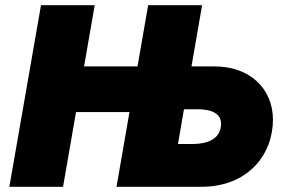

<svg xmlns="http://www.w3.org/2000/svg" viewBox="-20 -720 1096 740"><path d="M551 -700 510 -464H304L345 -700H138L16 0H223L273 -288H479L429 0H755C938 0 1032 -126 1032 -259C1032 -377 944 -464 808 -464H718L759 -700ZM666 -165 689 -299H741C799 -299 832 -280 832 -244C832 -193 794 -165 721 -165Z"/></svg>

Font: Fixel Display 20240404 Black
Style: Italic
Weight: 900
Italic angle: -10°
Designer: AlfaBravo + MacPaw
Foundry: Kyrylo Tkachov, Marchela Mozhyna, Serhii Makarenko, Maria Weinstein, Zakhar Kryvoshyya
Version: Version 1.211;Glyphs 3.2 (3225)